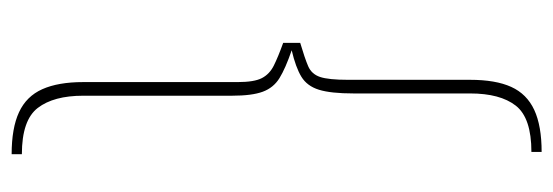

<svg xmlns="http://www.w3.org/2000/svg" viewBox="-338 -470 973 338"><g transform="rotate(90 149.0 -301.5)"><path d="M248 -768V-750Q188 -750 166.5 -722.5Q145 -695 145 -642V-437Q145 -397 138.5 -376Q132 -355 115.5 -345Q99 -335 69 -328Q101 -317 118 -306.5Q135 -296 142 -277Q149 -258 149 -223V39Q149 91 170.5 119Q192 147 252 147V165Q206 165 178 152Q150 139 137.5 111Q125 83 125 39V-233Q125 -262 118 -275.5Q111 -289 96 -296.5Q81 -304 56 -313V-343Q83 -351 97 -357Q111 -363 116 -378Q121 -393 121 -427V-642Q121 -687 133.5 -714.5Q146 -742 174 -755Q202 -768 248 -768Z"/></g></svg>

Font: Exo 2 Thin
Style: Regular
Weight: 250
Designer: Natanael Gama
Foundry: Natanael Gama
Version: Version 2.010